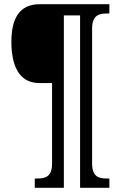

<svg xmlns="http://www.w3.org/2000/svg" viewBox="-20 -780 573 911"><path d="M145 111H283V-707H360V111H499V67H487C449 67 417 59 417 -4V-644C417 -707 449 -716 487 -716H499V-760H168C70 -760 34 -689 34 -582C34 -478 65 -386 166 -386H227V-4C227 59 195 67 156 67H145Z"/></svg>

Font: Noto Serif Bengali Condensed Medium
Style: Regular
Weight: 500
Width: 3
Designer: Juan Bruce, Universal Thirst, Indian Type Foundry and the Monotype Design Team.
Foundry: Monotype Imaging Inc.
Version: Version 2.003